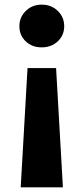

<svg xmlns="http://www.w3.org/2000/svg" viewBox="-20 -623 353 814"><path d="M252.2 -512.2Q252.2 -473.3 225 -447.8Q197.8 -422.2 156.7 -422.2Q115.6 -422.2 88.9 -447.8Q62.2 -473.3 62.2 -512.2Q62.2 -550 89.4 -576.7Q116.7 -603.3 156.7 -603.3Q197.8 -603.3 225 -576.7Q252.2 -550 252.2 -512.2ZM67.8 171.1 96.7 -334.4H217.8L246.7 171.1Z"/></svg>

Font: Paperlogy 7 Bold
Style: Regular
Weight: 700
Designer: redesigned by Lee Juim, glyphs from Gmarket Sans & Montserrat
Foundry: PT&
Version: Version 1.001